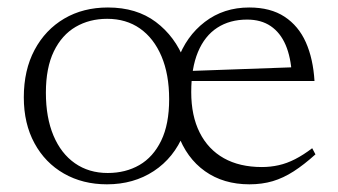

<svg xmlns="http://www.w3.org/2000/svg" viewBox="-20 -470 880 500"><path d="M260.5 -19.5Q307 -19.5 343 -40.2Q379 -61 399.8 -103.8Q420.5 -146.5 420.5 -211.5Q420.5 -276.5 400.5 -323.5Q380.5 -370.5 344.5 -395.8Q308.5 -421 259 -421Q213 -421 177 -400Q141 -379 120.2 -336.2Q99.5 -293.5 99.5 -228.5Q99.5 -164 119.2 -117Q139 -70 175.2 -44.8Q211.5 -19.5 260.5 -19.5ZM458.5 -121.5Q433 -59 380.5 -24.5Q328 10 258.5 10Q195.5 10 146.5 -18Q97.5 -46 69.8 -97Q42 -148 42 -216.5Q42 -287.5 70 -340Q98 -392.5 147.2 -421.5Q196.5 -450.5 261 -450.5Q335.5 -450.5 385.8 -412.8Q436 -375 460 -313H442.5Q464.5 -375.5 513.5 -413Q562.5 -450.5 629 -450.5Q684.5 -450.5 721 -426.5Q757.5 -402.5 776.5 -359.8Q795.5 -317 799 -259H470L469.5 -285L763 -295.5L740 -275.5Q737.5 -321 723.8 -353Q710 -385 685 -402Q660 -419 623.5 -419Q578.5 -419 545.8 -397.8Q513 -376.5 495.5 -334.5Q478 -292.5 478 -230Q478 -168.5 500 -124.8Q522 -81 563 -58Q604 -35 662 -35Q684.5 -35 705.8 -39.8Q727 -44.5 748.5 -55.5Q770 -66.5 793 -84L801.5 -68Q771.5 -41 744.8 -23.8Q718 -6.5 690.2 1.8Q662.5 10 629.5 10Q562 10 513.8 -24.2Q465.5 -58.5 443 -121.5Z"/></svg>

Font: Newsreader 16pt 16pt Light
Style: Regular
Weight: 300
Version: Version 1.003